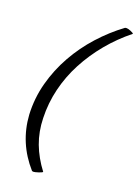

<svg xmlns="http://www.w3.org/2000/svg" viewBox="-178 -845 804 1116"><g transform="rotate(20 224.0 -287.0)"><path d="M393 -770Q397 -772 404 -772Q413 -772 430 -765Q449 -757 448 -753Q373 -693 312.5 -620Q252 -547 209 -465.5Q166 -384 144.5 -295.5Q123 -207 126 -115Q128 -32 155 40Q182 112 233 179Q231 184 209 191Q187 198 180 198Q173 198 170 196Q54 65 43 -106Q38 -207 63.5 -302Q89 -397 137 -482.5Q185 -568 251 -641Q317 -714 393 -770Z"/></g></svg>

Font: Lusitana
Style: Italic
Weight: 400
Italic angle: -12°
Designer: Ana Paula Megda
Foundry: Ana Paula Megda
Version: Version 1.000; ttfautohint (v1.1) -l 8 -r 50 -G 200 -x 14 -D